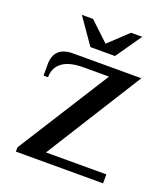

<svg xmlns="http://www.w3.org/2000/svg" viewBox="-120 -721 706 807"><g transform="rotate(20 233.0 -317.5)"><path d="M44 -19 304 -430H189Q127 -430 95.5 -406.5Q64 -383 64 -340H44V-390Q44 -470 129 -470H434L164 -40H434V0H44ZM188 -520 108 -635H158L243 -555L328 -635H378L298 -520Z"/></g></svg>

Font: Philosopher
Style: Regular
Weight: 400
Designer: Jovanny Lemonad
Foundry: Jovanny Lemonad
Version: Version 2.000